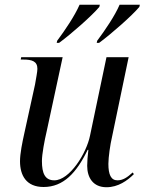

<svg xmlns="http://www.w3.org/2000/svg" viewBox="-20 -776 607 806"><path d="M388 -605 386 -596H396C449 -635 535 -711 565 -747L567 -756H482C463 -711 421 -649 388 -605ZM220 -605 218 -596H228C281 -635 366 -710 397 -747L399 -756H314C294 -710 253 -649 220 -605ZM427 10C476 10 515 -18 542 -45L537 -52C514 -31 496 -19 473 -19C446 -19 435 -43 435 -88C435 -116 443 -171 450 -200L520 -536H427L358 -207C343 -132 272 -19 208 -19C169 -19 156 -48 156 -100C156 -129 167 -187 176 -225L243 -536H69L67 -526H78C114 -526 137 -519 137 -487C137 -475 131 -445 127 -421L82 -216C74 -180 64 -132 64 -99C64 -40 90 9 163 9C246 9 301 -50 348 -147H351C348 -123 346 -97 346 -80C346 -30 371 10 427 10Z"/></svg>

Font: Noto Serif Display SemiCondensed
Style: Italic
Weight: 400
Width: 4
Italic angle: -12°
Designer: Monotype Design Team
Foundry: Monotype Imaging Inc.
Version: Version 2.009